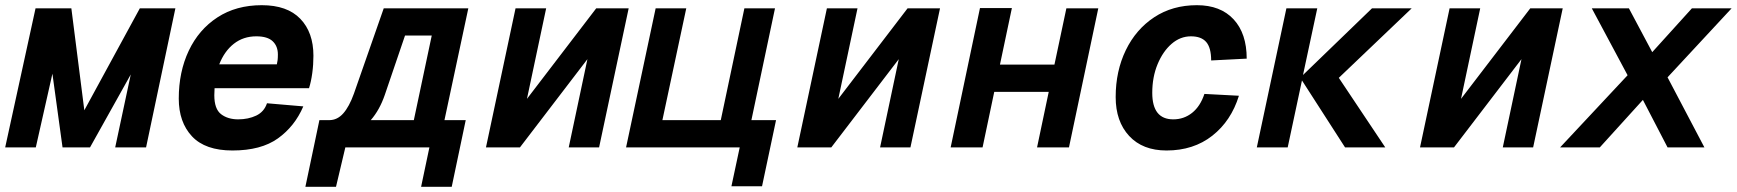

<svg xmlns="http://www.w3.org/2000/svg" viewBox="-48 -568 6694 740"><path d="M-28 0 89 -536H227L277 -143L491 -536H628L515 0H396L456 -281L299 0H193L154 -284L90 0Z M848 12Q743 12 692 -42.5Q641 -97 641 -188Q641 -291 679.5 -372.5Q718 -454 790 -501Q862 -548 961 -548Q1059 -548 1109.5 -495.5Q1160 -443 1160 -353Q1160 -319 1155.5 -286Q1151 -253 1143 -228H779Q778 -215 778 -201Q778 -148 804 -128Q830 -108 870 -108Q909 -108 939.5 -122.5Q970 -137 981 -170L1121 -158Q1088 -81 1023 -34.5Q958 12 848 12ZM940 -428Q890 -428 853.5 -399.5Q817 -371 797 -320H1019Q1021 -328 1022 -336.5Q1023 -345 1023 -358Q1023 -390 1003 -409Q983 -428 940 -428Z M1161 0 1183 -105H1221Q1252 -105 1275 -131Q1298 -157 1316 -207L1431 -536H1757L1665 -105H1747L1693 152H1575L1607 0H1283L1247 152H1129L1161 0ZM1435 -202Q1415 -144 1381 -105H1547L1616 -431H1513Z M1825 0 1939 -536H2057L1983 -187L2250 -536H2375L2261 0H2144L2216 -340L1956 0Z M2771 150 2803 0H2365L2479 -536H2597L2505 -105H2730L2821 -536H2939L2848 -105H2943L2889 150Z M3025 0 3139 -536H3257L3183 -187L3450 -536H3575L3461 0H3344L3416 -340L3156 0Z M3616 0 3729 -537H3852L3806 -319H4016L4062 -536H4185L4072 0H3949L3994 -214H3784L3739 0Z M4448 12Q4356 12 4304 -44Q4252 -100 4252 -194Q4252 -294 4291 -374.5Q4330 -455 4400.5 -501.5Q4471 -548 4565 -548Q4656 -548 4706.5 -493.5Q4757 -439 4757 -342L4620 -335Q4620 -384 4601 -406Q4582 -428 4542 -428Q4501 -428 4467.5 -399Q4434 -370 4413.5 -320.5Q4393 -271 4393 -210Q4393 -108 4474 -108Q4515 -108 4546.5 -133Q4578 -158 4594 -206L4727 -199Q4697 -102 4624.5 -45Q4552 12 4448 12Z M4796 0 4910 -536H5029L4974 -279L5240 -536H5393L5112 -268L5291 0H5136L4970 -258L4915 0Z M5425 0 5539 -536H5657L5583 -187L5850 -536H5975L5861 0H5744L5816 -340L5556 0Z M5965 0 6225 -278 6087 -536H6230L6320 -367L6473 -536H6626L6379 -270L6521 0H6379L6284 -183L6118 0Z"/></svg>

Font: Geist Mono
Style: Bold Italic
Weight: 700
Italic angle: -12°
Monospace: yes
Designer: Basement.studio, Andrés Briganti, Mateo Zaragoza
Foundry: Basement.studio, Vercel, Andrés Briganti, Guido Ferreyra, Mateo Zaragoza
Version: Version 1.500; ttfautohint (v1.8.4.7-5d5b)